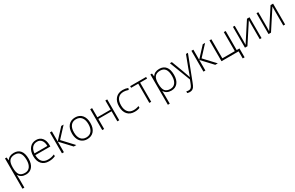

<svg xmlns="http://www.w3.org/2000/svg" viewBox="246 -2266 6508 4232"><g transform="rotate(-30 3500.5 -150.5)"><path d="M315.9 9.8Q193.4 9.8 137.2 -82H133.8L135.3 -41Q137.2 -4.9 137.2 38.1V240.2H88.9V-530.8H129.9L139.2 -455.1H142.1Q196.8 -541 316.9 -541Q424.3 -541 480.7 -470.5Q537.1 -399.9 537.1 -265.1Q537.1 -134.3 477.8 -62.3Q418.5 9.8 315.9 9.8ZM314.9 -33.2Q396.5 -33.2 441.2 -93.8Q485.8 -154.3 485.8 -263.2Q485.8 -497.1 316.9 -497.1Q224.1 -497.1 180.7 -446Q137.2 -395 137.2 -279.8V-264.2Q137.2 -139.6 179 -86.4Q220.7 -33.2 314.9 -33.2Z M898.4 9.8Q782.7 9.8 718 -61.5Q653.3 -132.8 653.3 -261.2Q653.3 -388.2 715.8 -464.6Q778.3 -541 884.3 -541Q978 -541 1032.2 -475.6Q1086.4 -410.2 1086.4 -297.9V-258.8H704.1Q705.1 -149.4 755.1 -91.8Q805.2 -34.2 898.4 -34.2Q943.8 -34.2 978.3 -40.5Q1012.7 -46.9 1065.4 -67.9V-23.9Q1020.5 -4.4 982.4 2.7Q944.3 9.8 898.4 9.8ZM884.3 -498Q807.6 -498 761.2 -447.5Q714.8 -397 707 -301.8H1035.2Q1035.2 -394 995.1 -446Q955.1 -498 884.3 -498Z M1521 -530.8H1581.1L1343.3 -273.9L1598.1 0H1533.2L1282.2 -269V0H1232.9V-530.8H1282.2V-272.9Z M2110.8 -266.1Q2110.8 -136.2 2047.9 -63.2Q1984.9 9.8 1874 9.8Q1804.2 9.8 1751 -23.9Q1697.8 -57.6 1669.4 -120.6Q1641.1 -183.6 1641.1 -266.1Q1641.1 -396 1704.1 -468.5Q1767.1 -541 1877 -541Q1986.3 -541 2048.6 -467.5Q2110.8 -394 2110.8 -266.1ZM1691.9 -266.1Q1691.9 -156.7 1740 -95.5Q1788.1 -34.2 1876 -34.2Q1963.9 -34.2 2012 -95.5Q2060.1 -156.7 2060.1 -266.1Q2060.1 -376 2011.5 -436.5Q1962.9 -497.1 1875 -497.1Q1787.1 -497.1 1739.5 -436.8Q1691.9 -376.5 1691.9 -266.1Z M2306.2 -530.8V-297.9H2643.1V-530.8H2690.9V0H2643.1V-255.9H2306.2V0H2257.8V-530.8Z M3080.6 9.8Q2966.8 9.8 2902.3 -62Q2837.9 -133.8 2837.9 -262.2Q2837.9 -394 2904.8 -467.5Q2971.7 -541 3087.9 -541Q3156.7 -541 3219.7 -517.1L3206.5 -474.1Q3137.7 -497.1 3086.9 -497.1Q2989.3 -497.1 2939 -436.8Q2888.7 -376.5 2888.7 -263.2Q2888.7 -155.8 2939 -95Q2989.3 -34.2 3079.6 -34.2Q3151.9 -34.2 3213.9 -60.1V-15.1Q3163.1 9.8 3080.6 9.8Z M3680.7 -488.8H3503.9V0H3456.1V-488.8H3274.9V-530.8H3680.7Z M4016.6 9.8Q3894 9.8 3837.9 -82H3834.5L3835.9 -41Q3837.9 -4.9 3837.9 38.1V240.2H3789.6V-530.8H3830.6L3839.8 -455.1H3842.8Q3897.5 -541 4017.6 -541Q4125 -541 4181.4 -470.5Q4237.8 -399.9 4237.8 -265.1Q4237.8 -134.3 4178.5 -62.3Q4119.1 9.8 4016.6 9.8ZM4015.6 -33.2Q4097.2 -33.2 4141.8 -93.8Q4186.5 -154.3 4186.5 -263.2Q4186.5 -497.1 4017.6 -497.1Q3924.8 -497.1 3881.3 -446Q3837.9 -395 3837.9 -279.8V-264.2Q3837.9 -139.6 3879.6 -86.4Q3921.4 -33.2 4015.6 -33.2Z M4286.1 -530.8H4335.9L4448.2 -232.9Q4499.5 -95.7 4513.2 -47.9H4516.1Q4536.6 -110.8 4583 -235.8L4695.3 -530.8H4745.1L4507.3 85.9Q4478.5 161.1 4459 187.5Q4439.5 213.9 4413.3 227.1Q4387.2 240.2 4350.1 240.2Q4322.3 240.2 4288.1 230V188Q4316.4 195.8 4349.1 195.8Q4374 195.8 4393.1 184.1Q4412.1 172.4 4427.5 147.7Q4442.9 123 4463.1 69.6Q4483.4 16.1 4489.3 0Z M5122.1 -530.8H5182.1L4944.3 -273.9L5199.2 0H5134.3L4883.3 -269V0H4834V-530.8H4883.3V-272.9Z M5777.3 180.2H5729V0H5293V-530.8H5341.3V-45.9H5658.2V-530.8H5706.1V-45.9H5777.3Z M5936 -530.8V-147L5933.1 -46.9L6248 -530.8H6312.5V0H6266.1V-381.3L6268.1 -483.9L5953.1 0H5890.1V-530.8Z M6536.1 -530.8V-147L6533.2 -46.9L6848.1 -530.8H6912.6V0H6866.2V-381.3L6868.2 -483.9L6553.2 0H6490.2V-530.8Z"/></g></svg>

Font: JBL Sans
Style: Light
Weight: 300
Version: Version 1.10